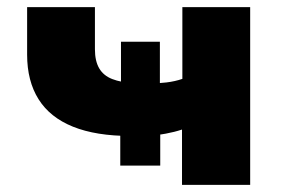

<svg xmlns="http://www.w3.org/2000/svg" viewBox="-20 -518 796 538"><path d="M490 0V-155Q469 -148 444.5 -143.5Q420 -139 395 -138L429 -169V-54H317V-169L346 -137Q249 -137 184.5 -163Q120 -189 88 -240Q56 -291 56 -365V-498H246V-380Q246 -347 258 -326.5Q270 -306 294.5 -296.5Q319 -287 354 -285L319 -266V-401H428V-266L396 -284Q422 -284 446.5 -287Q471 -290 491 -297V-498H681V0Z"/></svg>

Font: Nunito Sans 10pt SemiExpanded Black
Style: Regular
Weight: 900
Width: 6
Designer: Vernon Adams
Foundry: Vernon Adams
Version: Version 3.101;gftools[0.9.27]